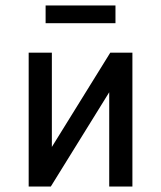

<svg xmlns="http://www.w3.org/2000/svg" viewBox="-20 -683 590 703"><path d="M169.9 -490.2H85V0H166L379.9 -345.2V0H464.8V-490.2H383.8L169.9 -145ZM402.8 -598.1V-663.1H147V-598.1ZM0 -490.2Z"/></svg>

Font: CodeNewRoman Nerd Font Mono
Style: Regular
Weight: 400
Monospace: yes
Designer: Sam Radian
Foundry: Code New Roman
Version: Version 2.00 November 29, 2014;Nerd Fonts 3.2.1